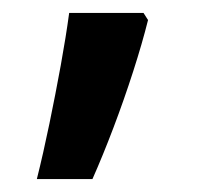

<svg xmlns="http://www.w3.org/2000/svg" viewBox="-20 -145 320 297"><path d="M209 -114Q200 -78 186 -34.5Q172 9 155.5 52.5Q139 96 123 132H37Q47 92 56.5 46Q66 0 74 -44Q82 -88 87 -125H202Z"/></svg>

Font: Noto Sans Thai Looped UI Medium
Style: Regular
Weight: 500
Designer: Cadson Demak Team
Foundry: Cadson Demak Co., Ltd.
Version: Version 1.000; ttfautohint (v1.8.4.7-5d5b)